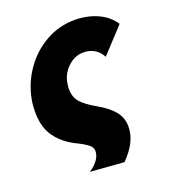

<svg xmlns="http://www.w3.org/2000/svg" viewBox="-132 -651 817 916"><g transform="rotate(-20 276.5 -192.5)"><path d="M419 14Q419 -32 391 -65.5Q363 -99 308 -130Q263 -155 238 -181.5Q213 -208 213 -252Q213 -266 216 -282Q224 -327 258.5 -359.5Q293 -392 337 -392Q369 -392 393 -377.5Q417 -363 431 -336L547 -461Q517 -506 465 -529Q413 -552 351 -552Q271 -552 202.5 -513Q134 -474 88.5 -408Q43 -342 29 -263Q24 -236 24 -202Q24 -124 60.5 -74.5Q97 -25 160 5Q197 23 216 39Q235 55 230 81Q222 121 172 154L343 167Q419 91 419 14Z"/></g></svg>

Font: Geom Black
Style: Bold Italic
Weight: 900
Italic angle: -10°
Version: Version 1.102